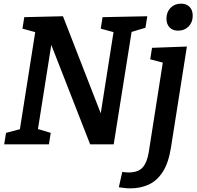

<svg xmlns="http://www.w3.org/2000/svg" viewBox="-20 -791 1078 1052"><path d="M542 -697 787 -702 777 -639 701 -616 603 0H474L261 -545L188 -84L258 -63L248 0H3L13 -63L89 -83L173 -615L103 -634L113 -697L325 -702L532 -170L602 -615L532 -634ZM631 235 650 151Q659 152 667.5 153Q676 154 684 154Q737 154 761.5 126.5Q786 99 795 43L872 -448L803 -466L813 -529L1004 -536L917 16Q904 100 872.5 149.5Q841 199 795.5 220Q750 241 694 241Q676 241 661.5 239Q647 237 631 235ZM956 -623Q926 -623 909 -641Q892 -659 892 -689Q892 -725 914.5 -748Q937 -771 972 -771Q1001 -771 1018.5 -753.5Q1036 -736 1036 -705Q1036 -669 1013.5 -646Q991 -623 956 -623Z"/></svg>

Font: Bitter SemiBold
Style: Italic
Weight: 600
Italic angle: -9°
Designer: Sol Matas, and Bitter project Authors
Foundry: Sol Matas
Version: Version 2.001